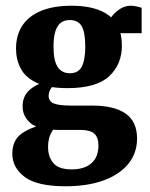

<svg xmlns="http://www.w3.org/2000/svg" viewBox="-20 -453 525 671"><path d="M459 31Q459 82 428.5 119.5Q398 157 342 177.5Q286 198 209 198Q110 198 66.5 165.5Q23 133 23 84Q23 37 56 13.5Q89 -10 144 -20L184 -19Q170 -9 159 11Q148 31 148 61Q148 95 166.5 117Q185 139 231 139Q275 139 299.5 117.5Q324 96 324 56Q324 27 309.5 14Q295 1 260 1H185Q115 1 87 -22.5Q59 -46 59 -81Q59 -116 81.5 -137Q104 -158 140 -168L178 -163Q162 -152 156 -140.5Q150 -129 150 -118Q150 -99 168 -91.5Q186 -84 229 -84H303Q379 -84 419 -56Q459 -28 459 31ZM406 -294Q406 -228 361.5 -186.5Q317 -145 216 -145Q148 -145 108.5 -163.5Q69 -182 52.5 -213.5Q36 -245 36 -283Q36 -330 58 -363.5Q80 -397 123.5 -415Q167 -433 230 -433Q315 -433 360.5 -399Q406 -365 406 -294ZM167 -290Q167 -241 181.5 -219Q196 -197 224 -197Q254 -197 266 -220.5Q278 -244 278 -290Q278 -340 265.5 -361.5Q253 -383 224 -383Q205 -383 192.5 -373.5Q180 -364 173.5 -343.5Q167 -323 167 -290ZM383 -337 351 -362Q365 -395 388.5 -414Q412 -433 437 -433Q447 -433 457.5 -430.5Q468 -428 475 -426V-337Z"/></svg>

Font: Rasa
Style: Regular
Weight: 400
Designer: Anna Giedrys (Yrsa+Rasa design), David Brezina (Yrsa art-direction, Rasa art-direction, design)
Foundry: Rosetta Type Foundry
Version: Version 2.004